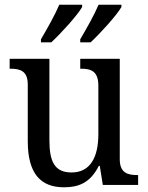

<svg xmlns="http://www.w3.org/2000/svg" viewBox="-20 -786 629 816"><path d="M321 -619V-606H365C407 -645 476 -721 496 -756V-766H399C380 -721 348 -665 321 -619ZM154 -619V-606H198C240 -645 309 -721 329 -756V-766H232C213 -721 181 -665 154 -619ZM252 10C313 10 363 -8 400 -81H404L417 0H567V-42H564C524 -42 489 -50 489 -109V-536H321V-494H324C365 -494 398 -485 398 -422V-216C398 -118 364 -53 284 -53C211 -53 190 -101 190 -190V-536H21V-494H24C65 -494 98 -485 98 -427V-186C98 -49 152 10 252 10Z"/></svg>

Font: Noto Serif Bengali SemiCondensed
Style: Regular
Weight: 400
Width: 4
Designer: Juan Bruce, Universal Thirst, Indian Type Foundry and the Monotype Design Team.
Foundry: Monotype Imaging Inc.
Version: Version 2.003